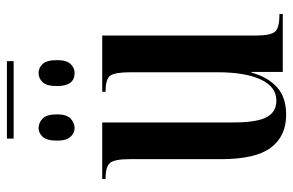

<svg xmlns="http://www.w3.org/2000/svg" viewBox="-170 -690 869 570"><g transform="rotate(-90 265.0 -404.5)"><path d="M210 10Q262 10 292 -17.5Q322 -45 335 -93H337V0H509V-10H505Q468 -10 456.5 -23Q445 -36 445 -81V-536H278V-526H280Q316 -526 326 -512Q336 -498 336 -451V-194Q336 -112 314.5 -65.5Q293 -19 252 -19Q218 -19 202.5 -48Q187 -77 187 -147V-536H19V-526H22Q56 -526 67 -512.5Q78 -499 78 -455V-183Q78 -81 112 -35.5Q146 10 210 10ZM139 -799H369V-819H139ZM170 -618Q186 -618 198.5 -630Q211 -642 211 -670Q211 -701 198.5 -713Q186 -725 170 -725Q156 -725 144.5 -713Q133 -701 133 -670Q133 -642 144.5 -630Q156 -618 170 -618ZM334 -618Q349 -618 360.5 -630Q372 -642 372 -670Q372 -701 360.5 -713Q349 -725 334 -725Q318 -725 306.5 -713Q295 -701 295 -670Q295 -618 334 -618Z"/></g></svg>

Font: Noto Serif Display Condensed Semi
Style: Regular
Weight: 600
Width: 3
Designer: Monotype Design Team
Foundry: Monotype Imaging Inc.
Version: Version 1.900